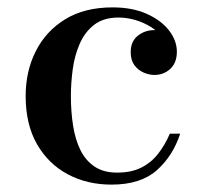

<svg xmlns="http://www.w3.org/2000/svg" viewBox="-20 -490 556 520"><path d="M282 10Q216 10 163.5 -18Q111 -46 80.2 -99.5Q49.5 -153 49.5 -230Q49.5 -297 76.8 -351.2Q104 -405.5 156.5 -437.8Q209 -470 285 -470Q338.5 -470 377.5 -452.5Q416.5 -435 437.8 -407.5Q459 -380 459 -350Q459 -320 441.2 -303.5Q423.5 -287 398 -287Q384 -287 369 -293.5Q354 -300 344 -313.5Q334 -327 334 -349Q334 -378 353.2 -393.2Q372.5 -408.5 398 -408.5Q422 -408.5 440 -393.8Q458 -379 458 -350H432Q432 -370.5 420.2 -387.5Q408.5 -404.5 389 -416.8Q369.5 -429 346.5 -435.8Q323.5 -442.5 301 -442.5Q260.5 -442.5 235 -422.8Q209.5 -403 195.8 -371.2Q182 -339.5 177 -302.5Q172 -265.5 172 -230Q172 -187 178 -149.2Q184 -111.5 198 -83.2Q212 -55 236.2 -38.8Q260.5 -22.5 297 -22.5Q335.5 -22.5 362.5 -36Q389.5 -49.5 408.2 -73.5Q427 -97.5 440 -128H468Q448.5 -68 404.8 -29Q361 10 282 10Z"/></svg>

Font: Bodoni Moda 9pt Medium
Style: Regular
Weight: 500
Designer: Owen Earl
Foundry: indestructible type
Version: Version 2.005